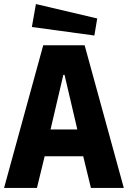

<svg xmlns="http://www.w3.org/2000/svg" viewBox="-31 -926 630 946"><path d="M-11 0 182 -703H386L579 0H417L379 -156H189L151 0ZM218 -288H350L287 -557H281ZM434 -751 126 -793 146 -906 448 -835Z"/></svg>

Font: Ruda SemiBold
Style: Bold
Weight: 900
Designer: Mariela Monsalve and Angelina Sanchez
Foundry: Mariela Monsalve and Angelina Sanchez
Version: Version 2.000